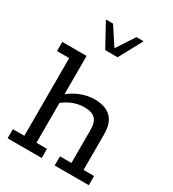

<svg xmlns="http://www.w3.org/2000/svg" viewBox="-192 -905 909 1010"><g transform="rotate(30 262.5 -400.0)"><path d="M14.8 0V-55.6H84.4V-527.4H10.4V-583H158V-339.2L141.1 -335.4Q179.1 -371.4 223.3 -389.1Q267.4 -406.7 309.8 -406.7Q375.5 -406.7 409.8 -373.9Q444 -341.2 444 -271.8V-55.6H508V0H300.8V-55.6H370.4V-257.8Q370.4 -302.9 349.9 -323.4Q329.3 -343.9 284.1 -343.9Q251.6 -343.9 217.7 -331.9Q183.9 -320 144.9 -286.9L158 -315.4V-55.6H222V0ZM227.4 -658.5 150.1 -799.8H193.6L264.4 -691.4L335.8 -799.8H379.3L302.6 -658.5Z"/></g></svg>

Font: Rokkitt SemiBold
Style: Regular
Weight: 600
Designer: Vernon Adams
Foundry: Vernon Adams
Version: Version 3.103